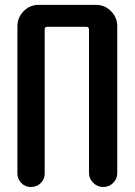

<svg xmlns="http://www.w3.org/2000/svg" viewBox="-20 -750 540 770"><path d="M103.5 0Q81.1 0 65.4 -16.1Q49.8 -32.2 49.8 -53.7V-644.5Q49.8 -679.7 74.7 -705.1Q99.6 -730.5 134.8 -730.5H365.2Q400.4 -730.5 425.3 -705.1Q450.2 -679.7 450.2 -644.5V-55.7Q450.2 -32.2 433.6 -16.1Q417 0 394 0Q371.1 0 354 -16.6Q336.9 -33.2 336.9 -55.7V-631.8Q336.9 -642.6 326.2 -642.6H169.9Q159.2 -642.6 159.2 -631.8V-53.7Q159.2 -31.2 143.1 -15.6Q127 0 103.5 0Z"/></svg>

Font: Rounded-X Mgen+ 1mn medium
Style: Regular
Weight: 500
Designer: [Source Han Sans]
Ryoko NISHIZUKA  (kana & ideographs); Paul D. Hunt (Latin, Greek & Cyrillic); Wenlong ZHANG  (bopomofo
Version: Version 1.059.20150602